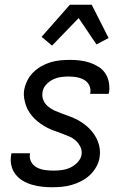

<svg xmlns="http://www.w3.org/2000/svg" viewBox="-20 -780 540 808"><path d="M199 8Q177 8 155.5 5.5Q134 3 113.5 -3Q93 -9 75 -20Q57 -31 44.5 -47.5Q32 -64 27.5 -85Q23 -106 27 -128L28 -135H106V-132Q103 -114 111.5 -98.5Q120 -83 135.5 -75Q151 -67 169 -64.5Q187 -62 206 -62Q223 -62 241 -64.5Q259 -67 275.5 -74.5Q292 -82 306 -96.5Q320 -111 323 -128Q326 -146 318.5 -161.5Q311 -177 299 -188Q287 -199 271.5 -205.5Q256 -212 240.5 -218Q225 -224 209 -229.5Q193 -235 178 -243Q163 -251 149.5 -260.5Q136 -270 124.5 -281.5Q113 -293 104 -306.5Q95 -320 89.5 -335.5Q84 -351 81.5 -368Q79 -385 82 -403Q86 -423 95.5 -442Q105 -461 120.5 -476Q136 -491 154.5 -501.5Q173 -512 193 -518Q213 -524 233.5 -526Q254 -528 274 -528Q295 -528 316.5 -525.5Q338 -523 357.5 -516.5Q377 -510 394.5 -499Q412 -488 423 -471.5Q434 -455 438 -434Q442 -413 439 -392L437 -385H359L360 -388Q363 -406 355.5 -421Q348 -436 334 -444Q320 -452 303 -455Q286 -458 268 -458Q252 -458 235 -455.5Q218 -453 202 -445Q186 -437 173.5 -423Q161 -409 159 -392Q156 -374 162.5 -358.5Q169 -343 182 -332Q195 -321 210 -314.5Q225 -308 241 -302Q257 -296 272.5 -290.5Q288 -285 302.5 -277.5Q317 -270 330.5 -260.5Q344 -251 355.5 -239.5Q367 -228 376.5 -214Q386 -200 392 -184.5Q398 -169 400 -152Q402 -135 399 -117Q396 -97 385 -77.5Q374 -58 358 -43Q342 -28 322.5 -18Q303 -8 282.5 -2Q262 4 241 6Q220 8 199 8ZM199 -588 155 -625 274 -760H366L437 -620L386 -593L311 -704Z"/></svg>

Font: Iosevka Oblique
Style: Regular
Weight: 400
Italic angle: -9°
Monospace: yes
Designer: Belleve Invis
Foundry: Belleve Invis
Version: Version 32.5.0; ttfautohint (v1.8.4)